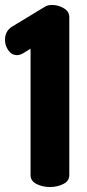

<svg xmlns="http://www.w3.org/2000/svg" viewBox="-22 -753 350 773"><path d="M179 0Q150 0 125.5 -12Q101 -24 101 -48V-557L72 -539Q65 -535 58.5 -533Q52 -531 47 -531Q25 -531 11.5 -550.5Q-2 -570 -2 -593Q-2 -609 5 -623Q12 -637 27 -646L159 -726Q165 -730 172.5 -731.5Q180 -733 188 -733Q212 -733 234.5 -720Q257 -707 257 -684V-48Q257 -24 232.5 -12Q208 0 179 0Z"/></svg>

Font: Dosis ExtraBold
Style: Regular
Weight: 800
Designer: EdgarTolentino, PabloImpallari, IginoMarini
Foundry: EdgarTolentino, PabloImpallari, IginoMarini
Version: Version 3.001; ttfautohint (v1.8.2)